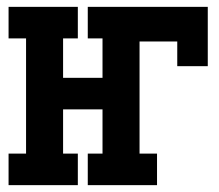

<svg xmlns="http://www.w3.org/2000/svg" viewBox="-20 -540 640 560"><path d="M5 0V-92H56V-428H5V-520H207V-428H164V-313H279V-428H236V-520H586V-347H497V-419H387V-92H438V0H236V-92H279V-221H164V-92H207V0Z"/></svg>

Font: Iosevka HT Extended
Style: Bold
Weight: 700
Width: 7
Monospace: yes
Designer: Belleve Invis
Foundry: Belleve Invis
Version: Version 32.3.0; ttfautohint (v1.8.4)